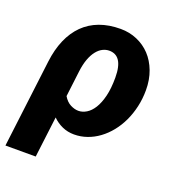

<svg xmlns="http://www.w3.org/2000/svg" viewBox="-143 -626 809 891"><g transform="rotate(20 261.0 -180.0)"><path d="M171.5 -147.5Q186 -123 206.5 -112.5Q227 -102 246 -102Q266 -102 285.5 -113.8Q305 -125.5 320.5 -150.2Q336 -175 345.5 -213.2Q355 -251.5 355 -305Q355 -334 350.2 -354.8Q345.5 -375.5 336.5 -388.5Q327.5 -401.5 314.8 -407.5Q302 -413.5 286.5 -413.5Q270 -413.5 254 -405.5Q238 -397.5 224.5 -380.5Q211 -363.5 201.2 -337.2Q191.5 -311 187 -274.5ZM37 -269Q44.5 -330.5 65.2 -378.5Q86 -426.5 119.2 -459.5Q152.5 -492.5 198.2 -509.5Q244 -526.5 301.5 -526.5Q345.5 -526.5 383.2 -510.2Q421 -494 448.8 -464.5Q476.5 -435 492.5 -392.8Q508.5 -350.5 508.5 -299Q508.5 -256.5 499.5 -217Q490.5 -177.5 474.5 -143.5Q458.5 -109.5 436 -81.5Q413.5 -53.5 386.2 -33.5Q359 -13.5 328.2 -2.8Q297.5 8 264.5 8Q233 8 206 -4Q179 -16 158 -37L133 165H-16.5Z"/></g></svg>

Font: Lato ExtraBold
Style: Italic
Weight: 800
Italic angle: -7°
Designer: Lukasz Dziedzic with Adam Twardoch and Botio Nikoltchev
Foundry: tyPoland Lukasz Dziedzic
Version: Version 2.015; 2015-08-06; http://www.latofonts.com/